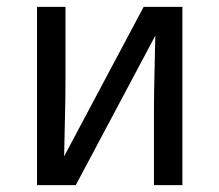

<svg xmlns="http://www.w3.org/2000/svg" viewBox="-20 -540 640 560"><path d="M88 0V-520H171V-312Q171 -255 169.5 -198Q168 -141 167 -84L399 -520H512V0H429V-208Q429 -265 430.5 -322Q432 -379 433 -436L201 0Z"/></svg>

Font: Zed Mono Extended
Style: Regular
Weight: 400
Width: 7
Monospace: yes
Designer: Belleve Invis
Foundry: Belleve Invis
Version: Version 1.0.0; ttfautohint (v1.8.4)